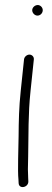

<svg xmlns="http://www.w3.org/2000/svg" viewBox="-20 -479 208 763"><path d="M75.5 -243 62.3 -117C55.4 -51.2 54.4 0.5 53.9 63C53.6 108.6 49.5 199.6 53.4 235L54 248C54.5 274.2 93.1 266.8 92.6 242L92 229C90.4 195.7 90.7 195.9 91.9 144C93.9 52.7 91.4 -22.6 101.3 -117L114.5 -243C115.6 -253.3 107.1 -262 97 -262C86.8 -262 76.6 -253.3 75.5 -243ZM108.1 -440C106.9 -428.7 117.4 -417 128.7 -417C139.6 -417 148.6 -425.5 149.8 -436.5C151 -448.2 141.2 -459 130.1 -459C119.5 -459 109.2 -450.6 108.1 -440Z"/></svg>

Font: Just Breathe
Style: Obl2
Weight: 400
Foundry: Cannot Into Space Fonts
Version: Version 0.72